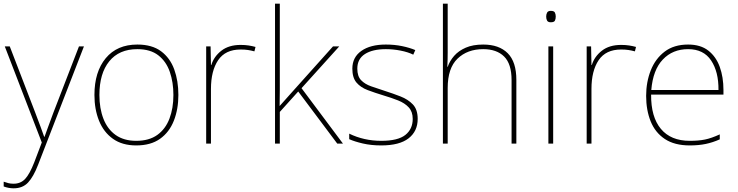

<svg xmlns="http://www.w3.org/2000/svg" viewBox="-26 -780 4011 1043"><path d="M0 -528H27L164 -172Q182 -124 194.5 -91Q207 -58 214 -37H216Q224 -59 235.5 -91Q247 -123 264 -168L403 -528H430L181 115Q156 180 126.5 211.5Q97 243 48 243Q21 243 -6 233V207Q8 212 20 215Q32 218 48 218Q86 218 110.5 192Q135 166 160 102L201 -6Z M943 -264Q943 -187 918.5 -124.5Q894 -62 843.5 -26Q793 10 714 10Q638 10 587.5 -26Q537 -62 512 -124Q487 -186 487 -264Q487 -390 548.5 -464Q610 -538 720 -538Q800 -538 849 -501.5Q898 -465 920.5 -403Q943 -341 943 -264ZM514 -264Q514 -191 536 -134.5Q558 -78 602.5 -46.5Q647 -15 714 -15Q784 -15 828.5 -47Q873 -79 894.5 -135.5Q916 -192 916 -264Q916 -333 896.5 -389.5Q877 -446 834 -479.5Q791 -513 720 -513Q621 -513 567.5 -447Q514 -381 514 -264Z M1281 -536Q1305 -536 1324.5 -533Q1344 -530 1362 -525L1356 -501Q1337 -506 1320.5 -508.5Q1304 -511 1281 -511Q1198 -511 1159 -453Q1120 -395 1120 -297V0H1094V-528H1118L1120 -427H1122Q1136 -473 1176.5 -504.5Q1217 -536 1281 -536Z M1494 -385Q1494 -337 1494 -294Q1494 -251 1493 -204Q1510 -223 1522 -236.5Q1534 -250 1550 -268L1783 -528H1817L1612 -301L1837 0H1806L1594 -283L1494 -172V0H1468V-760H1494Z M2243 -134Q2243 -67 2193.5 -28.5Q2144 10 2045 10Q1990 10 1945 -0.5Q1900 -11 1871 -24V-54Q1951 -15 2045 -15Q2136 -15 2176 -47Q2216 -79 2216 -134Q2216 -173 2194.5 -196.5Q2173 -220 2136.5 -234.5Q2100 -249 2056 -262Q2010 -276 1971.5 -290.5Q1933 -305 1910.5 -331.5Q1888 -358 1888 -407Q1888 -469 1937 -503.5Q1986 -538 2070 -538Q2117 -538 2158 -529.5Q2199 -521 2230 -508L2219 -483Q2191 -497 2150.5 -505Q2110 -513 2070 -513Q1998 -513 1956.5 -486.5Q1915 -460 1915 -407Q1915 -366 1935.5 -344.5Q1956 -323 1990.5 -311Q2025 -299 2065 -286Q2109 -272 2150 -256Q2191 -240 2217 -212.5Q2243 -185 2243 -134Z M2406 -496Q2406 -474 2405.5 -456.5Q2405 -439 2404 -417H2406Q2417 -449 2441 -476.5Q2465 -504 2504 -521Q2543 -538 2599 -538Q2685 -538 2732 -491Q2779 -444 2779 -346V0H2753V-345Q2753 -433 2712.5 -473Q2672 -513 2599 -513Q2513 -513 2459.5 -461.5Q2406 -410 2406 -302V0H2380V-760H2406Z M2966 -721Q2984 -721 2988.5 -711.5Q2993 -702 2993 -690Q2993 -677 2988.5 -668Q2984 -659 2966 -659Q2951 -659 2946 -668Q2941 -677 2941 -690Q2941 -702 2946 -711.5Q2951 -721 2966 -721ZM2979 -528V0H2953V-528Z M3348 -536Q3372 -536 3391.5 -533Q3411 -530 3429 -525L3423 -501Q3404 -506 3387.5 -508.5Q3371 -511 3348 -511Q3265 -511 3226 -453Q3187 -395 3187 -297V0H3161V-528H3185L3187 -427H3189Q3203 -473 3243.5 -504.5Q3284 -536 3348 -536Z M3712 -538Q3780 -538 3822 -505Q3864 -472 3884 -416.5Q3904 -361 3904 -291V-266H3511Q3510 -145 3564 -80Q3618 -15 3721 -15Q3769 -15 3803.5 -22Q3838 -29 3884 -50V-23Q3846 -6 3807.5 2Q3769 10 3721 10Q3638 10 3585.5 -25Q3533 -60 3508.5 -121Q3484 -182 3484 -259Q3484 -334 3509 -397.5Q3534 -461 3584.5 -499.5Q3635 -538 3712 -538ZM3712 -513Q3628 -513 3574.5 -456.5Q3521 -400 3512 -291H3877Q3878 -390 3837 -451.5Q3796 -513 3712 -513Z"/></svg>

Font: Noto Sans Oriya Thin
Style: Regular
Weight: 100
Designer: Amélie Bonet and Sol Matas
Foundry: Google LLC
Version: Version 2.006; ttfautohint (v1.8.4.7-5d5b)